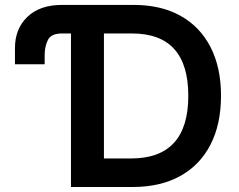

<svg xmlns="http://www.w3.org/2000/svg" viewBox="-20 -747 956 767"><path d="M39.8 -490.4V-554Q39.4 -631.4 89.1 -679.3Q138.8 -727.3 226.6 -727.3H514.9Q623.2 -727.3 701.2 -683.8Q779.1 -640.3 821 -558.9Q862.9 -477.6 862.9 -364.3Q862.9 -250.7 820.8 -169Q778.8 -87.4 699.8 -43.7Q620.7 0 509.9 0H263.5V-613.3H227.6Q183.9 -613.3 171.2 -587Q158.4 -560.7 158.4 -527.7V-490.4ZM395.2 -114H503.6Q732.2 -114 732.2 -364.3Q732.2 -613.3 507.5 -613.3H395.2Z"/></svg>

Font: Inter UI Semi Bold
Style: Regular
Weight: 600
Designer: Rasmus Andersson
Foundry: rsms
Version: 3.2;8d6f07862